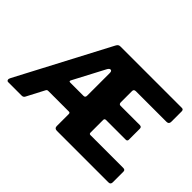

<svg xmlns="http://www.w3.org/2000/svg" viewBox="-129 -1052 1362 1362"><g transform="rotate(45 552.0 -371.0)"><path d="M1049 -147Q1069 -147 1069 -130V-20Q1069 -12 1064 -6Q1059 0 1047 0H531Q506 0 506 -23V-144Q506 -157 494 -157H286Q275 -157 270 -146L201 -14Q198 -8 192.5 -4Q187 0 177 0H42Q32 0 29 -9.5Q26 -19 34 -33L396 -721Q402 -732 408.5 -737Q415 -742 427 -742H1043Q1059 -742 1059 -723V-619Q1059 -595 1035 -595H729Q708 -595 708 -577V-464Q708 -445 725 -445H917Q936 -445 936 -427V-316Q936 -310 932.5 -305.5Q929 -301 920 -301H723Q708 -301 708 -287V-160Q708 -147 720 -147H1049ZM489 -309Q506 -309 506 -328V-555Q506 -576 493.5 -577Q481 -578 470 -556L350 -328Q338 -309 356 -309H489Z"/></g></svg>

Font: Libre Franklin ExtraBold
Style: Regular
Weight: 800
Designer: Pablo Impallari, Rodrigo Fuenzalida, Nhung Nguyen
Foundry: Impallari Type
Version: Version 3.000